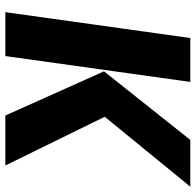

<svg xmlns="http://www.w3.org/2000/svg" viewBox="-27 -707 734 720"><g transform="rotate(90 340.0 -347.0)"><path d="M600.6 0H413.2L247.5 -370L504.6 -693.6H680L417.9 -372.8ZM190.2 0H25.6L122.6 -693.6H287.2Z"/></g></svg>

Font: Fira Sans Variable
Style: Italic
Weight: 397
Italic angle: -8°
Designer: Carrois Corporate & Edenspiekermann AG
Foundry: Carrois Corporate GbR & Edenspiekermann AG
Version: Version 4.202